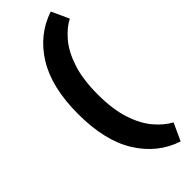

<svg xmlns="http://www.w3.org/2000/svg" viewBox="-311 -824 997 997"><g transform="rotate(-45 188.0 -325.0)"><path d="M332 152Q205 110 130.5 -9.5Q56 -129 56 -325Q56 -521 130.5 -640.5Q205 -760 332 -802L376 -706Q331 -683 290.5 -635Q250 -587 225 -510.5Q200 -434 200 -325Q200 -216 225 -139.5Q250 -63 290.5 -15.5Q331 32 376 56Z"/></g></svg>

Font: Radio Canada Big
Style: Bold
Weight: 700
Designer: Étienne Aubert Bonn
Foundry: Coppers and Brasses
Version: Version 1.001